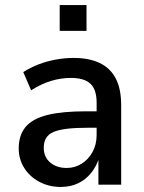

<svg xmlns="http://www.w3.org/2000/svg" viewBox="-20 -730 569 759"><path d="M220 9Q173 9 135 -11.5Q97 -32 75.5 -66.5Q54 -101 54 -143Q54 -196 81.5 -228.5Q109 -261 167.5 -275.5Q226 -290 320 -290H376V-225H327Q279 -225 245.5 -221Q212 -217 192 -208.5Q172 -200 162.5 -184.5Q153 -169 153 -146Q153 -109 178.5 -87.5Q204 -66 244 -66Q276 -66 303 -83Q330 -100 346 -129.5Q362 -159 362 -197V-324Q362 -376 337.5 -399Q313 -422 260 -422Q222 -422 183 -410.5Q144 -399 103 -373L72 -445Q100 -463 132.5 -475.5Q165 -488 200.5 -494.5Q236 -501 271 -501Q332 -501 374 -481Q416 -461 437.5 -420Q459 -379 459 -314V0H369V-106H372Q361 -72 340 -46Q319 -20 289 -5.5Q259 9 220 9ZM216 -608V-710H322V-608Z"/></svg>

Font: Nunito Sans 10pt SemiCondensed SemiBold
Style: Regular
Weight: 600
Width: 4
Designer: Vernon Adams
Foundry: Vernon Adams
Version: Version 3.101;gftools[0.9.27]